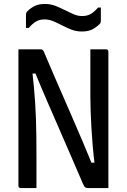

<svg xmlns="http://www.w3.org/2000/svg" viewBox="-20 -949 640 969"><path d="M164 0Q144 0 124 0Q104 0 84 0Q81 0 78.5 -1.5Q76 -3 74.5 -5Q73 -7 73 -11Q73 -82 73 -152.5Q73 -223 73 -293.5Q73 -364 73 -435Q73 -506 73 -577Q73 -607 73 -638Q73 -669 73 -700Q88 -700 108.5 -700Q129 -700 149 -700Q169 -700 185 -700Q189 -700 192.5 -698.5Q196 -697 199 -692.5Q202 -688 206 -677Q214 -658 228.5 -624.5Q243 -591 262 -546.5Q281 -502 304 -450Q327 -398 351.5 -341Q376 -284 401 -225.5Q426 -167 449 -110L419 -128H475L459 -110Q452 -164 448 -211.5Q444 -259 441.5 -302.5Q439 -346 437.5 -386Q436 -426 436 -465.5Q436 -505 436 -545Q436 -584 436 -622.5Q436 -661 436 -700Q456 -700 476 -700Q496 -700 516 -700Q521 -700 524 -697Q527 -694 527 -689Q527 -621 527 -552Q527 -483 527 -414.5Q527 -346 527 -277.5Q527 -209 527 -140Q527 -105 527 -70Q527 -35 527 0Q513 0 493 0Q473 0 454.5 0Q436 0 424 0Q415 0 410 -3.5Q405 -7 398 -23Q374 -79 345 -146Q316 -213 283.5 -287.5Q251 -362 217 -440.5Q183 -519 150 -600L181 -578H129L142 -598Q147 -553 151 -511.5Q155 -470 157.5 -429.5Q160 -389 161.5 -347Q163 -305 163.5 -259Q164 -213 164 -161Q164 -126 164 -83Q164 -40 164 0ZM395 -868Q420 -868 438 -878.5Q456 -889 475 -911H489Q489 -894 489 -877.5Q489 -861 489 -846Q489 -840 488 -836Q487 -832 482 -827Q466 -811 445.5 -800.5Q425 -790 393 -790Q365 -790 340.5 -799.5Q316 -809 294 -820.5Q272 -832 250 -841.5Q228 -851 205 -851Q180 -851 162 -840.5Q144 -830 125 -808H111Q111 -824 111 -841Q111 -858 111 -873Q111 -878 112 -882Q113 -886 118 -892Q134 -908 154.5 -918.5Q175 -929 207 -929Q235 -929 259.5 -919.5Q284 -910 306.5 -898.5Q329 -887 350.5 -877.5Q372 -868 395 -868Z"/></svg>

Font: Recursive Monospace
Style: Regular
Weight: 400
Version: Version 1.047